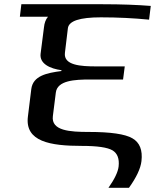

<svg xmlns="http://www.w3.org/2000/svg" viewBox="-20 -680 733 908"><path d="M271 -348 270 -344C202 -335 136 -322 128 -259L112 -129C97 -10 218 10 367 10C440 10 488 17 512 31C535 45 545 70 541 107C538 134 521 168 493 208H590C625 159 645 117 649 82C655 30 641 -6 606 -26C572 -46 503 -56 400 -56C312 -56 221 -61 230 -131L244 -242C251 -300 334 -304 406 -304H562L570 -366H435C362 -366 280 -371 287 -430L301 -546C305 -581 357 -598 457 -598C538 -598 614 -594 685 -587L693 -652C630 -657 554 -660 466 -660H81L74 -601H207C196 -588 190 -571 188 -551L172 -426C166 -378 218 -355 271 -348Z"/></svg>

Font: Gamestation Extended
Style: Italic
Weight: 400
Width: 7
Designer: Jonas Hecksher
Foundry: Jonas Hecksher, Playtypeª, e-types AS
Version: Version 1.003